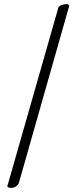

<svg xmlns="http://www.w3.org/2000/svg" viewBox="-20 -722 385 928"><path d="M301.8 -702.1Q311.5 -702.1 314.5 -693.4L70.8 163.6Q68.8 169.9 57.6 178.7Q47.4 186.5 32.7 186Q26.4 186 22 184.3Q17.6 182.6 16.6 180.7L15.1 179.2L262.7 -687.5Q263.2 -689.5 267.8 -692.6Q272.5 -695.8 281.7 -699Q291 -702.1 301.8 -702.1Z"/></svg>

Font: Amiri
Style: Regular
Weight: 400
Designer: Khaled Hosny
Version: Version 000.108